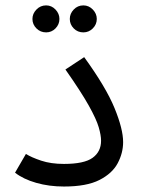

<svg xmlns="http://www.w3.org/2000/svg" viewBox="-20 -679 517 705"><path d="M35.2 -44.9 75.2 -113.8Q95.2 -101.1 131.1 -89.1Q167 -77.1 214.8 -77.1Q289.1 -77.1 320.1 -99.6Q351.1 -122.1 351.1 -162.1Q351.1 -182.1 342.5 -211.7Q334 -241.2 305.9 -291.5Q277.8 -341.8 220.2 -423.8L289.1 -469.2Q369.1 -358.9 400.6 -282Q432.1 -205.1 432.1 -157.2Q432.1 -117.2 412.1 -79.6Q392.1 -42 345 -18.1Q297.9 5.9 214.8 5.9Q160.2 5.9 113 -7.6Q65.9 -21 35.2 -44.9ZM286.1 -560.1Q265.1 -560.1 250.7 -574.7Q236.3 -589.4 236.3 -609.4Q236.3 -628.9 250.7 -644Q265.1 -659.2 286.1 -659.2Q306.2 -659.2 320.8 -644Q335.4 -628.9 335.4 -609.4Q335.4 -589.4 320.8 -574.7Q306.2 -560.1 286.1 -560.1ZM149.4 -560.1Q128.4 -560.1 113.8 -574.7Q99.1 -589.4 99.1 -609.4Q99.1 -628.9 113.8 -644Q128.4 -659.2 149.4 -659.2Q169.4 -659.2 183.8 -644Q198.2 -628.9 198.2 -609.4Q198.2 -589.4 183.8 -574.7Q169.4 -560.1 149.4 -560.1Z"/></svg>

Font: Kurinto Seri
Style: Regular
Weight: 400
Designer: Kurinto was developed by Clint Goss from a range of fonts that are compatible with the SIL Open Font License Version 1.1
Foundry: Clinton F. Goss
Version: Version 2.196; July 25, 2020